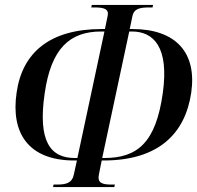

<svg xmlns="http://www.w3.org/2000/svg" viewBox="-20 -744 795 774"><path d="M194 10H441L443 0H430C392 0 371 -6 379 -42L390 -97H397C621 -97 727 -207 751 -371C774 -532 689 -627 513 -627H503L514 -680C520 -708 542 -714 582 -714H595L597 -724H350L348 -714H361C399 -714 420 -708 414 -680L403 -627H390C182 -627 70 -533 47 -371C23 -209 93 -97 280 -97H290L278 -42C271 -6 247 0 209 0H196ZM292 -107H282C183 -107 132 -174 160 -367C186 -550 262 -617 388 -617H401ZM392 -107 501 -617H512C598 -617 663 -556 636 -367C608 -170 535 -107 400 -107Z"/></svg>

Font: Noto Serif Display Condensed Medium
Style: Italic
Weight: 500
Width: 3
Italic angle: -12°
Designer: Monotype Design Team
Foundry: Monotype Imaging Inc.
Version: Version 2.009